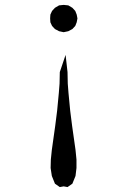

<svg xmlns="http://www.w3.org/2000/svg" viewBox="-20 -511 540 776"><path d="M237.3 242.2 221.7 245.1 202.1 231.4 189.5 200.2 184.6 168 185.5 133.8 189.5 94.7 203.1 -2 210.9 -63.5 217.8 -135.7 220.7 -172.9 221.7 -219.7 245.1 -289.1 252.9 -219.7 253.9 -172.9 256.8 -135.7 263.7 -63.5 271.5 -2 285.2 94.7 289.1 133.8V168L285.2 200.2L272.5 231.4L252.9 245.1ZM202.1 -393.6 190.4 -406.2 183.6 -420.9 182.6 -436.5 183.6 -452.1 190.4 -466.8 202.1 -479.5 218.8 -489.3 237.3 -491.2 255.9 -489.3 272.5 -479.5 284.2 -466.8 290 -452.1 293 -436.5 290 -420.9 284.2 -406.2 272.5 -393.6 255.9 -384.8 237.3 -380.9 218.8 -384.8Z"/></svg>

Font: B2 Hana
Style: Regular
Weight: 500
Version: 2020-08-05; (max)